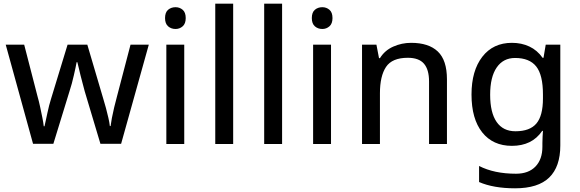

<svg xmlns="http://www.w3.org/2000/svg" viewBox="-20 -780 3139 1040"><path d="M439 -285Q434 -306 427.5 -328.5Q421 -351 416 -372.5Q411 -394 406.5 -412.5Q402 -431 399 -443H395Q393 -431 389 -412.5Q385 -394 380 -372Q375 -350 369 -327.5Q363 -305 356 -284L269 -1H159L11 -538H111L183 -259Q191 -231 197.5 -200.5Q204 -170 209.5 -142.5Q215 -115 217 -96H221Q224 -109 228 -127.5Q232 -146 236.5 -167Q241 -188 246 -208Q251 -228 256 -243L346 -538H453L540 -243Q547 -221 554 -194.5Q561 -168 567 -142Q573 -116 575 -97H579Q581 -114 586 -140.5Q591 -167 598.5 -198.5Q606 -230 614 -259L687 -538H786L636 -1H524Z M978 -538V0H881V-538ZM931 -741Q953 -741 969.5 -727Q986 -713 986 -682Q986 -652 969.5 -637.5Q953 -623 931 -623Q907 -623 890.5 -637.5Q874 -652 874 -682Q874 -713 890.5 -727Q907 -741 931 -741Z M1243 0H1146V-760H1243Z M1508 0H1411V-760H1508Z M1773 -538V0H1676V-538ZM1726 -741Q1748 -741 1764.5 -727Q1781 -713 1781 -682Q1781 -652 1764.5 -637.5Q1748 -623 1726 -623Q1702 -623 1685.5 -637.5Q1669 -652 1669 -682Q1669 -713 1685.5 -727Q1702 -741 1726 -741Z M2207 -548Q2302 -548 2351.5 -501Q2401 -454 2401 -350V0H2304V-339Q2304 -403 2276.5 -435Q2249 -467 2189 -467Q2104 -467 2071 -417.5Q2038 -368 2038 -275V0H1941V-538H2019L2033 -465H2038Q2064 -507 2110 -527.5Q2156 -548 2207 -548Z M2753 -548Q2805 -548 2847.5 -528Q2890 -508 2919 -467H2924L2936 -538H3015V8Q3015 123 2955 181.5Q2895 240 2770 240Q2712 240 2663 231.5Q2614 223 2575 206V119Q2657 161 2775 161Q2843 161 2880.5 122Q2918 83 2918 15V-5Q2918 -18 2919 -39.5Q2920 -61 2921 -71H2917Q2889 -30 2848 -10Q2807 10 2753 10Q2650 10 2592 -63Q2534 -136 2534 -268Q2534 -397 2592.5 -472.5Q2651 -548 2753 -548ZM2770 -466Q2706 -466 2670.5 -414.5Q2635 -363 2635 -267Q2635 -170 2670 -119.5Q2705 -69 2772 -69Q2850 -69 2885.5 -111Q2921 -153 2921 -247V-268Q2921 -374 2884.5 -420Q2848 -466 2770 -466Z"/></svg>

Font: Noto Sans Sundanese Medium
Style: Regular
Weight: 500
Version: Version 2.003